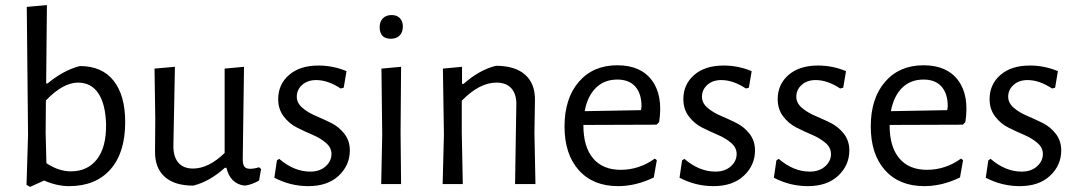

<svg xmlns="http://www.w3.org/2000/svg" viewBox="-20 -722 4224 753"><path d="M293 -463Q380 -463 425.5 -405.5Q471 -348 471 -243Q471 -123 413 -57.5Q355 8 251 8Q203 8 153 -14L98 11L84 3L90 -192L85 -695L164 -702L161 -395H167Q228 -446 293 -463ZM159 -201 162 -82Q210 -50 258 -50Q323 -50 360 -97Q397 -144 396 -234Q394 -313 366 -355.5Q338 -398 286 -398Q227 -398 160 -328Z M738 6Q664 6 625.5 -29Q587 -64 588 -129L589 -256L586 -453L666 -460L660 -148Q660 -107 679.5 -84Q699 -61 737 -61Q798 -61 861 -122V-453L937 -460L932 -98Q932 -77 938.5 -68.5Q945 -60 961 -60Q977 -60 996 -66L1004 -59L996 -14Q967 3 939 6Q883 -1 868 -64H862Q802 -10 738 6Z M1229 -465Q1286 -465 1339 -443L1328 -378L1316 -375Q1266 -408 1220 -408Q1186 -408 1165 -389Q1144 -370 1144 -343Q1144 -318 1165.5 -299.5Q1187 -281 1217.5 -268Q1248 -255 1278.5 -240Q1309 -225 1330.5 -197.5Q1352 -170 1352 -132Q1352 -74 1308.5 -33Q1265 8 1189 8Q1119 8 1056 -25L1066 -93L1075 -99Q1133 -49 1197 -49Q1234 -49 1257 -69.5Q1280 -90 1280 -118Q1280 -143 1258.5 -161.5Q1237 -180 1206.5 -193Q1176 -206 1145 -221.5Q1114 -237 1092.5 -265.5Q1071 -294 1071 -333Q1071 -391 1113.5 -428Q1156 -465 1229 -465Z M1516 -663Q1536 -663 1548 -651Q1560 -639 1560 -618Q1560 -596 1547.5 -583Q1535 -570 1513 -570Q1469 -570 1469 -616Q1469 -637 1481.5 -650Q1494 -663 1516 -663ZM1475 0 1479 -194 1476 -453 1553 -460 1551 -201 1553 0Z M1792 -460V-393H1798Q1860 -448 1925 -464Q2000 -464 2039.5 -429Q2079 -394 2078 -329L2076 -199L2080 0H2000L2005 -311Q2006 -352 1986 -375Q1966 -398 1927 -398Q1860 -398 1791 -327V-201L1795 0H1716L1721 -194L1717 -453Z M2404 8Q2306 8 2250 -54.5Q2194 -117 2194 -226Q2194 -336 2250 -401Q2306 -466 2401 -466Q2493 -466 2537 -406.5Q2581 -347 2565 -243L2555 -233L2268 -232V-230Q2268 -146 2306 -101Q2344 -56 2414 -56Q2487 -56 2548 -100L2556 -94L2544 -26Q2474 8 2404 8ZM2401 -410Q2350 -410 2317 -377.5Q2284 -345 2273 -286L2494 -290L2496 -304Q2496 -355 2471.5 -382.5Q2447 -410 2401 -410Z M2818 -465Q2875 -465 2928 -443L2917 -378L2905 -375Q2855 -408 2809 -408Q2775 -408 2754 -389Q2733 -370 2733 -343Q2733 -318 2754.5 -299.5Q2776 -281 2806.5 -268Q2837 -255 2867.5 -240Q2898 -225 2919.5 -197.5Q2941 -170 2941 -132Q2941 -74 2897.5 -33Q2854 8 2778 8Q2708 8 2645 -25L2655 -93L2664 -99Q2722 -49 2786 -49Q2823 -49 2846 -69.5Q2869 -90 2869 -118Q2869 -143 2847.5 -161.5Q2826 -180 2795.5 -193Q2765 -206 2734 -221.5Q2703 -237 2681.5 -265.5Q2660 -294 2660 -333Q2660 -391 2702.5 -428Q2745 -465 2818 -465Z M3188 -465Q3245 -465 3298 -443L3287 -378L3275 -375Q3225 -408 3179 -408Q3145 -408 3124 -389Q3103 -370 3103 -343Q3103 -318 3124.5 -299.5Q3146 -281 3176.5 -268Q3207 -255 3237.5 -240Q3268 -225 3289.5 -197.5Q3311 -170 3311 -132Q3311 -74 3267.5 -33Q3224 8 3148 8Q3078 8 3015 -25L3025 -93L3034 -99Q3092 -49 3156 -49Q3193 -49 3216 -69.5Q3239 -90 3239 -118Q3239 -143 3217.5 -161.5Q3196 -180 3165.5 -193Q3135 -206 3104 -221.5Q3073 -237 3051.5 -265.5Q3030 -294 3030 -333Q3030 -391 3072.5 -428Q3115 -465 3188 -465Z M3605 8Q3507 8 3451 -54.5Q3395 -117 3395 -226Q3395 -336 3451 -401Q3507 -466 3602 -466Q3694 -466 3738 -406.5Q3782 -347 3766 -243L3756 -233L3469 -232V-230Q3469 -146 3507 -101Q3545 -56 3615 -56Q3688 -56 3749 -100L3757 -94L3745 -26Q3675 8 3605 8ZM3602 -410Q3551 -410 3518 -377.5Q3485 -345 3474 -286L3695 -290L3697 -304Q3697 -355 3672.5 -382.5Q3648 -410 3602 -410Z M4019 -465Q4076 -465 4129 -443L4118 -378L4106 -375Q4056 -408 4010 -408Q3976 -408 3955 -389Q3934 -370 3934 -343Q3934 -318 3955.5 -299.5Q3977 -281 4007.5 -268Q4038 -255 4068.5 -240Q4099 -225 4120.5 -197.5Q4142 -170 4142 -132Q4142 -74 4098.5 -33Q4055 8 3979 8Q3909 8 3846 -25L3856 -93L3865 -99Q3923 -49 3987 -49Q4024 -49 4047 -69.5Q4070 -90 4070 -118Q4070 -143 4048.5 -161.5Q4027 -180 3996.5 -193Q3966 -206 3935 -221.5Q3904 -237 3882.5 -265.5Q3861 -294 3861 -333Q3861 -391 3903.5 -428Q3946 -465 4019 -465Z"/></svg>

Font: Alegreya Sans SC
Style: Regular
Weight: 400
Designer: Juan Pablo del Peral
Foundry: Huerta Tipografica
Version: Version 2.007